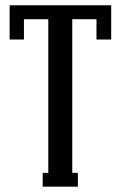

<svg xmlns="http://www.w3.org/2000/svg" viewBox="-20 -700 452 720"><path d="M69.8 -551.8H16.1V-680.2H397V-551.8H341.8V-627.9H251V-51.8H272V0H140.1V-51.8H161.1V-627.9H69.8Z"/></svg>

Font: Margherita Semibold
Style: Regular
Weight: 600
Designer: James Puckett
Foundry: Dunwich Type Founders
Version: Version 1.008;hotconv 1.0.109;makeotfexe 2.5.65596